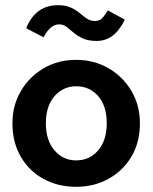

<svg xmlns="http://www.w3.org/2000/svg" viewBox="-20 -710 590 741"><path d="M274 11Q204 11 148 -19.5Q92 -50 60 -105.5Q28 -161 28 -234Q28 -303 60.5 -358.5Q93 -414 148.5 -446.5Q204 -479 274 -479Q343 -479 399 -446.5Q455 -414 487.5 -358.5Q520 -303 520 -234Q520 -161 487.5 -106Q455 -51 399 -20Q343 11 274 11ZM274 -91Q326 -91 359 -130Q392 -169 392 -234Q392 -301 359 -339Q326 -377 274 -377Q224 -377 190.5 -339Q157 -301 157 -234Q157 -169 190 -130Q223 -91 274 -91ZM396 -670 462 -634Q440 -591 413.5 -571.5Q387 -552 353 -552Q320 -552 299 -562Q278 -572 263.5 -584.5Q249 -597 236.5 -606.5Q224 -616 208 -616Q190 -616 175 -602.5Q160 -589 148 -566L81 -601Q117 -690 204 -690Q233 -690 253 -681Q273 -672 287.5 -659.5Q302 -647 315.5 -638Q329 -629 346 -629Q364 -629 374.5 -640Q385 -651 396 -670Z"/></svg>

Font: Inconsolata SemiExpanded ExtraBold
Style: Regular
Weight: 800
Width: 6
Monospace: yes
Designer: Raph Levien, Cyreal, Brenton Simpson
Foundry: Raph Levien, Cyreal, Google
Version: Version 3.001; ttfautohint (v1.8.2.53-6de2)